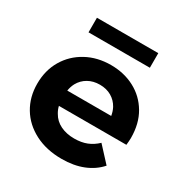

<svg xmlns="http://www.w3.org/2000/svg" viewBox="-168 -859 967 1003"><g transform="rotate(30 315.5 -357.5)"><path d="M339 8Q247 8 177.5 -28Q108 -64 70.5 -126.5Q33 -189 33 -269Q33 -350 70 -412.5Q107 -475 172 -510.5Q237 -546 319 -546Q398 -546 461.5 -512.5Q525 -479 562 -416.5Q599 -354 599 -267Q599 -258 598 -246.5Q597 -235 596 -225H189Q194 -204 205 -186Q224 -152 260 -134.5Q296 -117 343 -117Q386 -117 418.5 -130Q451 -143 478 -169L561 -79Q524 -37 468 -14.5Q412 8 339 8ZM452 -316Q448 -341 437 -362Q420 -393 390 -410.5Q360 -428 320 -428Q280 -428 249.5 -410.5Q219 -393 202 -362Q191 -341 187 -316ZM131 -635V-723H501V-635Z"/></g></svg>

Font: Montserrat Z
Style: Bold
Weight: 700
Designer: Julieta Ulanovsky
Foundry: Julieta Ulanovsky
Version: Version 8.000